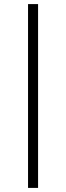

<svg xmlns="http://www.w3.org/2000/svg" viewBox="-20 -780 324 938"><path d="M166 138H117V-760H166Z"/></svg>

Font: IBM Plex Sans Light
Style: Regular
Weight: 300
Designer: Mike Abbink, Paul van der Laan, Pieter van Rosmalen
Foundry: Bold Monday
Version: Version 3.201